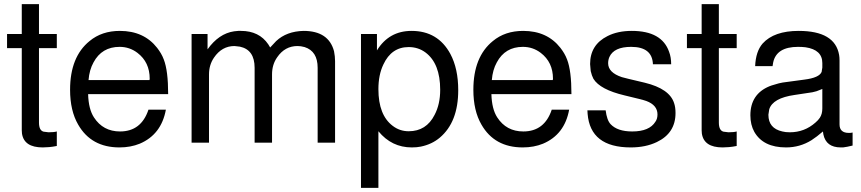

<svg xmlns="http://www.w3.org/2000/svg" viewBox="-20 -688 4153 926"><path d="M254 -524V-456H168V-97Q168 -59 190 -53L214 -50Q241 -50 254 -54V16Q234 20 217 21.5Q200 23 186 23Q96 23 86 -44L85 -60V-456H14V-524H85V-668H168V-524Z M405 -234Q407 -162 433 -122Q477 -54 559 -54Q661 -54 696 -159H780Q758 -39 654 5Q610 23 556 23Q420 23 357 -87Q318 -154 318 -255Q318 -414 412 -490Q471 -539 558 -539Q674 -539 738 -457Q748 -444 756 -430.5Q764 -417 770 -401Q791 -347 791 -234ZM701 -302 702 -308Q702 -388 643 -433Q605 -462 557 -462Q471 -462 431 -387Q411 -351 407 -302Z M904 -524H981V-450Q1035 -526 1109 -537L1129 -539H1142Q1230 -539 1274 -474L1283 -459L1312 -490Q1362 -537 1444 -539Q1565 -539 1591 -441Q1596 -416 1596 -393V0H1512V-361Q1512 -441 1449 -461Q1431 -466 1415 -466Q1354 -466 1317 -412Q1292 -377 1292 -329V0H1208V-361Q1208 -448 1137 -463L1111 -466Q1050 -466 1012 -410Q988 -375 988 -329V0H904Z M1721 218V-524H1798V-445Q1856 -539 1965 -539Q2092 -539 2152 -428Q2190 -357 2190 -253Q2190 -99 2101 -24Q2063 8 2010 19Q1991 23 1966 23Q1869 23 1805 -55V218ZM1951 -461Q1868 -461 1829 -377Q1805 -327 1805 -258Q1805 -133 1874 -81Q1908 -55 1951 -55Q2036 -55 2076 -134Q2103 -185 2103 -255Q2103 -382 2032 -435Q1997 -461 1951 -461Z M2350 -234Q2352 -162 2378 -122Q2422 -54 2504 -54Q2606 -54 2641 -159H2725Q2703 -39 2599 5Q2555 23 2501 23Q2365 23 2302 -87Q2263 -154 2263 -255Q2263 -414 2357 -490Q2416 -539 2503 -539Q2619 -539 2683 -457Q2693 -444 2701 -430.5Q2709 -417 2715 -401Q2736 -347 2736 -234ZM2646 -302 2647 -308Q2647 -388 2588 -433Q2550 -462 2502 -462Q2416 -462 2376 -387Q2356 -351 2352 -302Z M3129 -378Q3126 -462 3024 -462Q2941 -462 2919 -413Q2913 -399 2913 -383Q2913 -338 2979 -316L3010 -308L3090 -289Q3209 -260 3231 -191Q3238 -171 3238 -143Q3238 -46 3148 -3Q3094 23 3022 23Q2827 23 2814 -139L2813 -156H2901Q2907 -108 2925 -89Q2958 -54 3029 -54Q3112 -54 3141 -101Q3151 -115 3151 -136Q3151 -181 3097 -201L3078 -207H3077L3070 -209L2992 -228Q2874 -256 2842 -308Q2834 -323 2829 -345L2826 -379Q2826 -472 2910 -514Q2959 -539 3027 -539Q3172 -539 3207 -438Q3217 -412 3217 -378Z M3533 -524V-456H3447V-97Q3447 -59 3469 -53L3493 -50Q3520 -50 3533 -54V16Q3513 20 3496 21.5Q3479 23 3465 23Q3375 23 3365 -44L3364 -60V-456H3293V-524H3364V-668H3447V-524Z M4092 -49V14Q4064 21 4046 23H4045H4035Q3964 23 3951 -40L3949 -54Q3919 -28 3894 -12Q3838 23 3771 23Q3661 23 3618 -52Q3599 -86 3599 -132Q3599 -234 3691 -272L3702 -276L3736 -286L3755 -290Q3770 -292 3796 -295.5Q3822 -299 3859 -304Q3932 -313 3943 -342V-343V-344L3946 -362V-384Q3946 -448 3865 -460Q3857 -461 3848 -461.5Q3839 -462 3829 -462Q3725 -462 3709 -387L3706 -369H3622Q3625 -440 3658 -478Q3713 -539 3832 -539Q4007 -539 4027 -423Q4028 -417 4028.5 -410.5Q4029 -404 4029 -396V-88Q4029 -47 4074 -47H4076Q4084 -47 4087 -48H4088ZM3946 -259 3936 -255Q3919 -247 3898 -243L3812 -230Q3707 -215 3690 -161L3686 -135V-134Q3686 -69 3753 -54Q3768 -50 3789 -50Q3860 -50 3913 -97Q3926 -108 3934 -120Q3946 -138 3946 -165Z"/></svg>

Font: Ekushey Lalsalu
Style: Regular
Weight: 400
Designer: Al Mamun Sumon
Foundry: Al Mamun Sumon
Version: Version 1.0